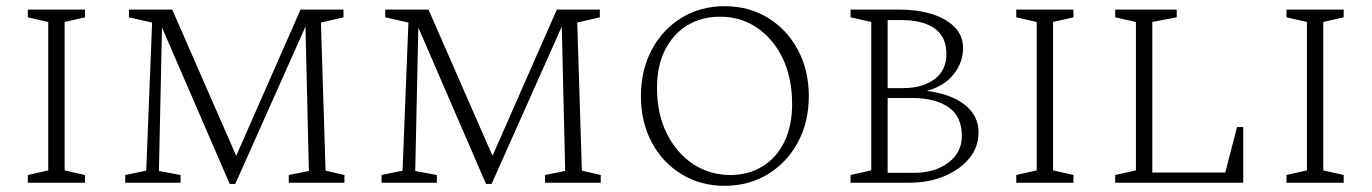

<svg xmlns="http://www.w3.org/2000/svg" viewBox="-20 -591 4436 621"><path d="M70 0V-25L136 -40V-520L70 -535V-560H255V-535L189 -520V-40L255 -25V0Z M385 0V-25L453 -39L472 -518L397 -535V-560H537L744 -87L952 -560H1091V-535L1018 -518L1033 -39L1094 -25V0H914V-25L979 -38L968 -505L741 4H723L504 -502L494 -38L564 -25V0Z M1214 0V-25L1282 -39L1301 -518L1226 -535V-560H1366L1573 -87L1781 -560H1920V-535L1847 -518L1862 -39L1923 -25V0H1743V-25L1808 -38L1797 -505L1570 4H1552L1333 -502L1323 -38L1393 -25V0Z M2324 10Q2246 10 2184.5 -27.5Q2123 -65 2088 -130.5Q2053 -196 2053 -280Q2053 -364 2088 -430Q2123 -496 2184.5 -533.5Q2246 -571 2324 -571Q2402 -571 2463.5 -533.5Q2525 -496 2560.5 -430Q2596 -364 2596 -280Q2596 -196 2560.5 -130.5Q2525 -65 2463.5 -27.5Q2402 10 2324 10ZM2342 -25Q2401 -25 2446.5 -53Q2492 -81 2517 -132.5Q2542 -184 2542 -254Q2542 -340 2511 -403.5Q2480 -467 2427.5 -502Q2375 -537 2309 -537Q2249 -537 2203 -509Q2157 -481 2131 -429.5Q2105 -378 2105 -308Q2105 -222 2137 -158.5Q2169 -95 2222.5 -60Q2276 -25 2342 -25Z M2731 0V-25L2798 -40V-520L2731 -535V-560H2889Q2946 -560 2992.5 -546Q3039 -532 3067 -504Q3095 -476 3095 -435Q3095 -390 3065 -351.5Q3035 -313 2978 -297Q3056 -287 3100.5 -252Q3145 -217 3145 -163Q3145 -116 3115.5 -79.5Q3086 -43 3035 -21.5Q2984 0 2920 0ZM2896 -526H2851V-306H2901Q2963 -306 3002 -334.5Q3041 -363 3041 -416Q3041 -472 3003 -499Q2965 -526 2896 -526ZM2930 -274H2851V-32H2936Q3004 -32 3047.5 -65Q3091 -98 3091 -151Q3091 -215 3047.5 -244.5Q3004 -274 2930 -274Z M3267 0V-25L3333 -40V-520L3267 -535V-560H3452V-535L3386 -520V-40L3452 -25V0Z M3587 0V-25L3654 -40V-520L3587 -535V-560H3786V-535L3707 -520V-33H3943L3981 -180H4001V0Z M4141 0V-25L4207 -40V-520L4141 -535V-560H4326V-535L4260 -520V-40L4326 -25V0Z"/></svg>

Font: Spectral SC ExtraLight
Style: Regular
Weight: 275
Designer: Jean-Baptiste Levee
Foundry: Production Type
Version: Version 2.001